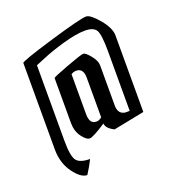

<svg xmlns="http://www.w3.org/2000/svg" viewBox="-126 -714 793 880"><g transform="rotate(-20 270.0 -274.5)"><path d="M187 3Q173 32 150 68Q119 68 84.5 20.5Q50 -27 50 -94V-515Q50 -523 207 -570Q364 -617 393 -617Q413 -617 451.5 -571.5Q490 -526 490 -489V-116L339 -86Q301 -105 300 -129Q235 -86 218.5 -86Q202 -86 181.5 -114Q161 -142 161 -182V-401Q161 -405 236 -433Q311 -461 322 -461Q333 -461 355 -434Q377 -407 377 -385V-189Q377 -147 411 -142H433V-432Q433 -513 420.5 -535.5Q408 -558 365.5 -558Q323 -558 258 -539.5Q193 -521 149 -502L105 -484V-116Q105 -39 122 -18Q139 3 187 3ZM273 -148Q287 -148 300 -159V-352Q300 -399 265 -399Q252 -399 240 -391V-196Q240 -148 273 -148Z"/></g></svg>

Font: Pirata One
Style: Regular
Weight: 400
Designer: Rodrigo Fuenzalida, Nicolas Massi
Foundry: Rodrigo Fuenzalida, Nicolas Massi
Version: Version 1.001